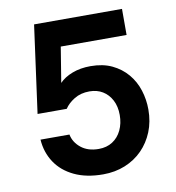

<svg xmlns="http://www.w3.org/2000/svg" viewBox="-80 -772 784 856"><g transform="rotate(-10 311.5 -344.0)"><path d="M319 12Q243 12 188.5 -14Q134 -40 104 -85.5Q74 -131 70 -189H201Q208 -153 239 -128Q270 -103 319 -103Q355 -103 381.5 -120Q408 -137 422.5 -167.5Q437 -198 437 -236Q437 -275 422 -303.5Q407 -332 381.5 -347.5Q356 -363 322 -363Q282 -363 253 -345Q224 -327 209 -304H77L131 -700H529V-582H231L205 -422Q227 -445 263.5 -459Q300 -473 346 -473Q402 -473 443 -453.5Q484 -434 512 -401Q540 -368 553.5 -325.5Q567 -283 567 -238Q567 -183 548.5 -137.5Q530 -92 497 -58.5Q464 -25 418.5 -6.5Q373 12 319 12Z"/></g></svg>

Font: DM Sans 10pt
Style: Bold
Weight: 700
Version: Version 4.004;gftools[0.9.30]